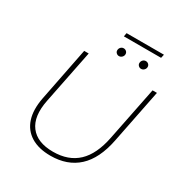

<svg xmlns="http://www.w3.org/2000/svg" viewBox="-212 -1095 1191 1255"><g transform="rotate(30 384.0 -467.5)"><path d="M348 4Q258 4 200 -32Q142 -68 120.5 -134.5Q99 -201 117 -295L197 -700H231L150 -296Q124 -166 177 -96.5Q230 -27 349 -27Q465 -27 535 -93Q605 -159 632 -296L713 -700H746L665 -294Q635 -143 555 -69.5Q475 4 348 4ZM577 -784Q566 -784 557.5 -792Q549 -800 549 -811Q549 -825 558 -834.5Q567 -844 580 -844Q592 -844 600.5 -836Q609 -828 609 -816Q609 -803 599.5 -793.5Q590 -784 577 -784ZM410 -784Q399 -784 390.5 -792Q382 -800 382 -811Q382 -825 391 -834.5Q400 -844 413 -844Q425 -844 433.5 -836Q442 -828 442 -816Q442 -803 432.5 -793.5Q423 -784 410 -784ZM374 -912 379 -939H661L655 -912Z"/></g></svg>

Font: Montserrat Thin ExtraLight
Style: Italic
Weight: 250
Italic angle: -11.3°
Version: Version 9.000